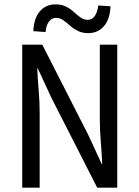

<svg xmlns="http://www.w3.org/2000/svg" viewBox="-20 -861 640 881"><path d="M82 0V-656H174L384 -244L447 -108H449Q447 -157 442.5 -210.5Q438 -264 438 -316V-656H518V0H426L216 -412L153 -548H151Q153 -498 157.5 -446Q162 -394 162 -343V0ZM385 -709Q357 -709 336.5 -719.5Q316 -730 300.5 -744Q285 -758 270 -768.5Q255 -779 237 -779Q218 -779 205 -762.5Q192 -746 189 -714L133 -718Q135 -776 162.5 -808.5Q190 -841 235 -841Q263 -841 283.5 -830.5Q304 -820 319.5 -805.5Q335 -791 350 -780.5Q365 -770 383 -770Q402 -770 414.5 -787Q427 -804 431 -836L487 -832Q485 -774 457.5 -741.5Q430 -709 385 -709Z"/></svg>

Font: Source Code Variable
Style: Regular
Weight: 400
Monospace: yes
Designer: Paul D. Hunt, Teo Tuominen
Foundry: Adobe Systems Incorporated
Version: Version 1.010;hotconv 1.0.106;makeotfexe 2.5.65593